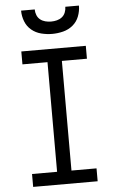

<svg xmlns="http://www.w3.org/2000/svg" viewBox="-62 -997 625 1038"><g transform="rotate(-5 250.0 -477.5)"><path d="M75 0V-70H211V-665H75V-735H425V-665H289V-70H425V0ZM250 -815Q220 -815 190.5 -822.5Q161 -830 138 -849Q115 -868 104 -896.5Q93 -925 93 -955H167Q167 -939 173 -924Q179 -909 191 -899.5Q203 -890 218.5 -886Q234 -882 250 -882Q266 -882 281.5 -886Q297 -890 309 -899.5Q321 -909 327 -924Q333 -939 333 -955H407Q407 -925 396 -896.5Q385 -868 362 -849Q339 -830 309.5 -822.5Q280 -815 250 -815Z"/></g></svg>

Font: Iosevka www.saffi
Style: Regular
Weight: 400
Monospace: yes
Designer: Belleve Invis
Foundry: Belleve Invis
Version: Version 22.0.2; ttfautohint (v1.8.3)